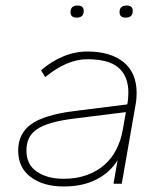

<svg xmlns="http://www.w3.org/2000/svg" viewBox="-20 -667 600 697"><path d="M211 10Q138 10 92 -24Q46 -58 46 -120Q46 -182 93 -216Q140 -250 250 -264L442 -288Q446 -308 446 -331Q446 -390 410.5 -421Q375 -452 297 -452Q223 -452 144 -387L129 -412Q166 -444 209 -462Q252 -480 297 -480Q381 -480 428.5 -441.5Q476 -403 476 -329Q476 -319 475 -307Q474 -295 472 -286L422 0H392L407 -86Q381 -42 331 -16Q281 10 211 10ZM211 -18Q258 -18 295 -31.5Q332 -45 358.5 -68Q385 -91 401.5 -123Q418 -155 425 -192L437 -260L245 -236Q198 -230 165.5 -220.5Q133 -211 113 -197Q93 -183 84.5 -164Q76 -145 76 -120Q76 -70 113.5 -44Q151 -18 211 -18ZM258 -603Q236 -603 236 -623Q236 -647 262 -647Q284 -647 284 -627Q284 -603 258 -603ZM436 -603Q414 -603 414 -623Q414 -647 440 -647Q462 -647 462 -627Q462 -603 436 -603Z"/></svg>

Font: Celebes Thin
Style: Italic
Weight: 250
Italic angle: -10°
Designer: Anugrah Pasau
Foundry: Lafontype
Version: Version 1.000; ttfautohint (v1.8.4)